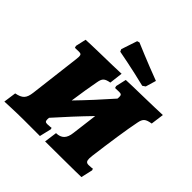

<svg xmlns="http://www.w3.org/2000/svg" viewBox="-242 -1050 1230 1230"><g transform="rotate(45 372.5 -435.0)"><path d="M536 -691 555 -704 576 -775C453 -821 327 -875 327 -875L311 -870L275 -762L282 -746C282 -746 412 -722 536 -691ZM586 -647C537 -647 435 -643 435 -643L419 -572L423 -558C424 -558 445 -559 459 -559C477 -559 483 -555 483 -536C483 -532 483 -527 482 -521C417 -447 351 -375 283 -305C294 -384 306 -455 315 -502C322 -542 333 -553 377 -561L388 -652C388 -652 252 -647 191 -647C152 -647 71 -643 71 -643L55 -572L59 -558C60 -558 81 -559 93 -559C111 -559 118 -556 118 -536C118 -530 117 -522 116 -512L74 -166C67 -110 49 -92 -5 -81L-17 5C-17 5 86 0 150 0H300L319 -80L316 -90C315 -90 299 -87 280 -87C264 -87 258 -91 258 -110C258 -114 258 -119 259 -124C324 -197 391 -270 460 -341L438 -166C432 -112 408 -87 360 -86L348 1L514 0C591 0 674 -2 674 -2L692 -81L688 -92C686 -91 668 -89 652 -89C633 -89 625 -97 625 -122C625 -129 626 -138 627 -148C644 -280 665 -425 681 -502C689 -544 702 -555 750 -563L762 -652C762 -652 632 -647 586 -647Z"/></g></svg>

Font: Alegreya SC Black
Style: Italic
Weight: 900
Italic angle: -7°
Designer: Juan Pablo del Peral
Foundry: Huerta Tipografica
Version: Version 2.007;PS 002.007;hotconv 1.0.88;makeotf.lib2.5.64775